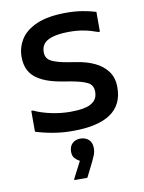

<svg xmlns="http://www.w3.org/2000/svg" viewBox="-88 -615 687 916"><g transform="rotate(-10 255.5 -156.5)"><path d="M52 -121H60Q96 -104 143 -94Q190 -84 236 -84Q251 -84 273 -85.5Q295 -87 317 -93.5Q339 -100 353.5 -115.5Q368 -131 368 -158Q368 -191 341.5 -204Q315 -217 265 -226L218 -234Q135 -248 93 -282.5Q51 -317 51 -382Q51 -428 75.5 -467Q100 -506 154.5 -529.5Q209 -553 299 -553Q339 -553 375.5 -547Q412 -541 440 -532V-436H432Q397 -449 365 -455Q333 -461 295 -461Q231 -461 195 -444Q159 -427 159 -386Q159 -355 185.5 -341.5Q212 -328 260 -320L307 -312Q354 -305 392 -287Q430 -269 453 -238Q476 -207 476 -160Q476 8 231 8Q181 8 135 0Q89 -8 52 -20ZM239 154Q228 149 216.5 137.5Q205 126 205 105Q205 79 220 64.5Q235 50 259 50Q283 50 299 64Q315 78 315 106Q315 125 308 141Q301 157 296 168L260 240H197V235Z"/></g></svg>

Font: Kufam Medium
Style: Regular
Weight: 500
Designer: Wael Morcos, Artur Schmal
Foundry: Original Type
Version: Version 1.300; ttfautohint (v1.8.3)